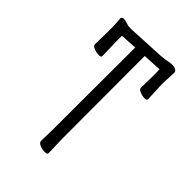

<svg xmlns="http://www.w3.org/2000/svg" viewBox="-239 -819 1054 1054"><g transform="rotate(45 288.5 -292.0)"><path d="M384 -699Q417 -702 441 -707Q465 -712 484 -706Q502 -699 502 -685L498 -607V-587L503 -481Q503 -471 485.5 -471Q468 -471 449 -479Q430 -486 430 -499L432 -587V-607L431 -642L322 -636L323 8L326 114Q326 125 307 125Q288 125 268 117Q249 109 249 96L251 7L252 -632L155 -626V-577L158 -471Q158 -461 140 -461Q122 -461 102 -469Q83 -476 83 -489L85 -578V-634L81 -685Q81 -699 95 -699.5Q109 -700 128 -693Q137 -691 141 -689L167 -688Z"/></g></svg>

Font: LXGW WenKai
Style: Regular
Weight: 400
Designer: LXGW / Fontworks Inc.
Foundry: LXGW / Fontworks Inc.
Version: Version 1.520; June 14, 2025